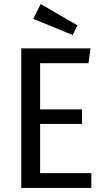

<svg xmlns="http://www.w3.org/2000/svg" viewBox="-20 -928 511 948"><path d="M417 -616H178V-388H385V-316H178V-73H431V0H85V-689H427ZM362 -803 339 -755 144 -835 181 -908Z"/></svg>

Font: Fira Sans Condensed
Style: Regular
Weight: 400
Width: 3
Designer: bBox Type GmbH & Carrois Corporate GbR & Edenspiekermann AG
Foundry: bBox Type GmbH & Carrois Corporate GbR & Edenspiekermann AG
Version: Version 4.301